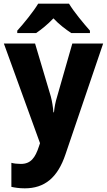

<svg xmlns="http://www.w3.org/2000/svg" viewBox="-20 -852 583 1046"><path d="M356 -832H188C163 -790 108 -722 74 -685V-672H177C206 -692 239 -718 271 -752C303 -718 338 -692 368 -672H470V-685C434 -726 383 -787 356 -832ZM1 -615 198 -72 192 -54C172 7 148 41 94 41C75 41 56 39 42 35V166C61 170 84 174 115 174C222 174 294 117 337 -12L542 -615H374L291 -325C282 -296 277 -270 274 -240H271C269 -268 264 -299 257 -326L171 -615Z"/></svg>

Font: Noto Sans Malayalam UI SemiCondensed ExtraBold
Style: Regular
Weight: 800
Width: 4
Designer: Jelle Bosma - Monotype Design Team
Foundry: Monotype Imaging Inc.
Version: Version 2.104